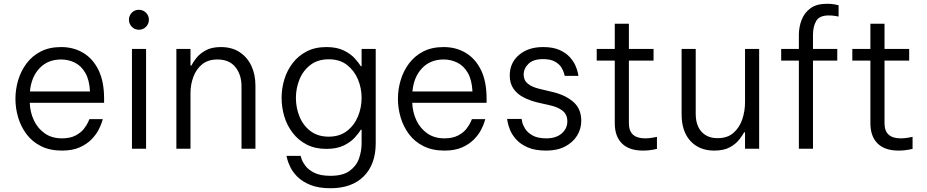

<svg xmlns="http://www.w3.org/2000/svg" viewBox="-20 -790 4924 1020"><path d="M309 10Q245 10 198 -13.5Q151 -37 121 -77Q91 -117 76.5 -166Q62 -215 62 -265Q62 -315 76.5 -364Q91 -413 121 -453Q151 -493 196.5 -516.5Q242 -540 305 -540Q371 -540 422.5 -509Q474 -478 503.5 -417.5Q533 -357 533 -266V-244H138Q140 -193 160.5 -150Q181 -107 218.5 -81Q256 -55 309 -55Q353 -55 382 -70.5Q411 -86 426.5 -106.5Q442 -127 448.5 -142Q455 -157 455 -157H526Q526 -157 521 -140.5Q516 -124 503 -99Q490 -74 465.5 -49Q441 -24 403 -7Q365 10 309 10ZM139 -304H458Q455 -365 433.5 -402.5Q412 -440 378 -457Q344 -474 305 -474Q234 -474 190 -427.5Q146 -381 139 -304Z M718 -632Q695 -632 680 -648Q665 -664 665 -685Q665 -707 680 -722.5Q695 -738 718 -738Q740 -738 755.5 -722.5Q771 -707 771 -685Q771 -663 755.5 -647.5Q740 -632 718 -632ZM681 0V-530H756V0Z M917 0V-530H992V-442H997Q1004 -457 1022 -480.5Q1040 -504 1072 -522Q1104 -540 1153 -540Q1212 -540 1253 -513Q1294 -486 1315.5 -440Q1337 -394 1337 -336V0H1263V-332Q1263 -393 1230.5 -433.5Q1198 -474 1135 -474Q1085 -474 1053.5 -448Q1022 -422 1007 -381Q992 -340 992 -297V0Z M1736 210Q1672 210 1629 192.5Q1586 175 1560.5 149.5Q1535 124 1522.5 98Q1510 72 1506 55Q1502 38 1502 38H1577Q1577 38 1582 54Q1587 70 1602.5 91Q1618 112 1650 128Q1682 144 1736 144Q1801 144 1837 118Q1873 92 1887 52.5Q1901 13 1901 -28V-101H1897Q1887 -84 1865 -59.5Q1843 -35 1806 -17Q1769 1 1714 1Q1654 1 1609.5 -22Q1565 -45 1535 -84Q1505 -123 1490.5 -171Q1476 -219 1476 -270Q1476 -320 1490.5 -368Q1505 -416 1535 -455Q1565 -494 1609.5 -517Q1654 -540 1714 -540Q1769 -540 1806 -522Q1843 -504 1865 -479.5Q1887 -455 1897 -438H1901V-530H1976V-29Q1976 83 1912.5 146.5Q1849 210 1736 210ZM1726 -64Q1784 -64 1823 -94Q1862 -124 1881.5 -171Q1901 -218 1901 -270Q1901 -322 1881.5 -368.5Q1862 -415 1823.5 -445Q1785 -475 1727 -475Q1668 -475 1629 -445Q1590 -415 1571 -368Q1552 -321 1552 -270Q1552 -218 1571 -171Q1590 -124 1629 -94Q1668 -64 1726 -64Z M2341 10Q2277 10 2230 -13.5Q2183 -37 2153 -77Q2123 -117 2108.5 -166Q2094 -215 2094 -265Q2094 -315 2108.5 -364Q2123 -413 2153 -453Q2183 -493 2228.5 -516.5Q2274 -540 2337 -540Q2403 -540 2454.5 -509Q2506 -478 2535.5 -417.5Q2565 -357 2565 -266V-244H2170Q2172 -193 2192.5 -150Q2213 -107 2250.5 -81Q2288 -55 2341 -55Q2385 -55 2414 -70.5Q2443 -86 2458.5 -106.5Q2474 -127 2480.5 -142Q2487 -157 2487 -157H2558Q2558 -157 2553 -140.5Q2548 -124 2535 -99Q2522 -74 2497.5 -49Q2473 -24 2435 -7Q2397 10 2341 10ZM2171 -304H2490Q2487 -365 2465.5 -402.5Q2444 -440 2410 -457Q2376 -474 2337 -474Q2266 -474 2222 -427.5Q2178 -381 2171 -304Z M2882 10Q2822 10 2783.5 -7Q2745 -24 2722.5 -49Q2700 -74 2690 -99Q2680 -124 2677 -141Q2674 -158 2674 -158H2751Q2751 -158 2754 -142.5Q2757 -127 2769.5 -106.5Q2782 -86 2809 -70.5Q2836 -55 2883 -55Q2934 -55 2964 -81Q2994 -107 2994 -145Q2994 -181 2969.5 -201Q2945 -221 2904 -230L2834 -246Q2794 -256 2761 -273Q2728 -290 2708 -318.5Q2688 -347 2688 -389Q2688 -456 2737 -498Q2786 -540 2865 -540Q2918 -540 2952.5 -524.5Q2987 -509 3007.5 -486Q3028 -463 3037.5 -440.5Q3047 -418 3050 -402.5Q3053 -387 3053 -387H2980Q2980 -387 2976.5 -400.5Q2973 -414 2962.5 -431.5Q2952 -449 2928.5 -462.5Q2905 -476 2865 -476Q2813 -476 2787.5 -451Q2762 -426 2762 -394Q2762 -363 2784.5 -345Q2807 -327 2846 -318L2917 -301Q2984 -285 3026 -248.5Q3068 -212 3068 -148Q3068 -105 3045.5 -69Q3023 -33 2981.5 -11.5Q2940 10 2882 10Z M3396 10Q3322 10 3284 -28Q3246 -66 3246 -135V-468H3150V-530H3246V-664H3321V-530H3452V-468H3321V-135Q3321 -55 3407 -55Q3429 -55 3449.5 -59Q3470 -63 3470 -63V1Q3470 1 3447.5 5.5Q3425 10 3396 10Z M3774 10Q3695 10 3648 -41Q3601 -92 3601 -183V-530H3676V-186Q3676 -124 3707 -90Q3738 -56 3792 -56Q3845 -56 3877 -84.5Q3909 -113 3923.5 -156.5Q3938 -200 3938 -247V-530H4013V0H3938V-87H3933Q3926 -73 3908 -49.5Q3890 -26 3858 -8Q3826 10 3774 10Z M4224 0V-468H4130V-530H4224V-605Q4224 -646 4238.5 -684Q4253 -722 4285.5 -746Q4318 -770 4374 -770Q4400 -770 4417.5 -766Q4435 -762 4435 -762V-702Q4435 -702 4418.5 -705Q4402 -708 4383 -708Q4333 -708 4316 -678.5Q4299 -649 4299 -605V-530H4428V-468H4299V0Z M4754 10Q4680 10 4642 -28Q4604 -66 4604 -135V-468H4508V-530H4604V-664H4679V-530H4810V-468H4679V-135Q4679 -55 4765 -55Q4787 -55 4807.5 -59Q4828 -63 4828 -63V1Q4828 1 4805.5 5.5Q4783 10 4754 10Z"/></svg>

Font: Be Vietnam Pro Light
Style: Regular
Weight: 300
Designer: Lam Bao, Tony Le, Vietanh Nguyen
Foundry: Yellow Type Foundry
Version: Version 1.002; ttfautohint (v1.8.3)